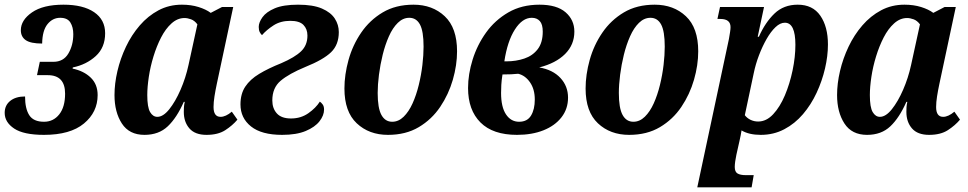

<svg xmlns="http://www.w3.org/2000/svg" viewBox="-27 -566 4134 820"><path d="M161 10Q74 10 33.5 -17Q-7 -44 -7 -84Q-7 -116 16.5 -135Q40 -154 80 -154Q80 -102 98 -74Q116 -46 161 -46Q201 -46 226 -77.5Q251 -109 251 -166Q251 -245 177 -245H131L143 -302H201Q244 -302 265 -337.5Q286 -373 286 -420Q286 -450 273.5 -470Q261 -490 230 -490Q198 -490 176 -463Q154 -436 153 -380Q104 -380 83 -394.5Q62 -409 62 -437Q62 -480 109.5 -513Q157 -546 244 -546Q328 -546 375 -514Q422 -482 422 -424Q422 -363 382 -326.5Q342 -290 284 -278L283 -273Q331 -263 360.5 -234.5Q390 -206 390 -160Q390 -87 331.5 -38.5Q273 10 161 10Z M590 10Q525 10 493.5 -38.5Q462 -87 462 -160Q462 -209 474.5 -262.5Q487 -316 511 -366.5Q535 -417 570 -457.5Q605 -498 650 -522Q695 -546 750 -546Q789 -546 821 -536Q853 -526 873 -511L921 -536H969L899 -208Q893 -180 889 -154.5Q885 -129 885 -109Q885 -67 915 -67Q937 -67 963 -89L987 -55Q966 -30 935 -10Q904 10 855 10Q806 10 782 -17.5Q758 -45 758 -88Q758 -98 758.5 -107.5Q759 -117 762 -131H758Q728 -63 689.5 -26.5Q651 10 590 10ZM645 -67Q670 -67 696 -99.5Q722 -132 744 -182.5Q766 -233 778 -288L816 -462Q804 -478 789 -483.5Q774 -489 761 -489Q731 -489 705.5 -466Q680 -443 661 -406Q642 -369 628.5 -325Q615 -281 608.5 -237.5Q602 -194 602 -160Q602 -108 614 -87.5Q626 -67 645 -67Z M1178 10Q1090 10 1045 -26Q1000 -62 1000 -120Q1000 -165 1020.5 -196Q1041 -227 1080 -250.5Q1119 -274 1174 -296Q1232 -321 1259 -347Q1286 -373 1286 -414Q1286 -442 1269 -459.5Q1252 -477 1213 -477Q1171 -477 1141 -457.5Q1111 -438 1092 -416Q1087 -420 1082.5 -428.5Q1078 -437 1078 -451Q1078 -470 1094 -492.5Q1110 -515 1146.5 -530.5Q1183 -546 1246 -546Q1310 -546 1348 -529.5Q1386 -513 1403 -486.5Q1420 -460 1420 -429Q1420 -375 1387 -343Q1354 -311 1277 -280Q1207 -251 1171.5 -221Q1136 -191 1136 -137Q1136 -103 1155.5 -81.5Q1175 -60 1216 -60Q1258 -60 1290 -82.5Q1322 -105 1339 -132Q1345 -128 1351 -120Q1357 -112 1357 -98Q1357 -73 1337.5 -48Q1318 -23 1278.5 -6.5Q1239 10 1178 10Z M1630 10Q1549 10 1496.5 -39.5Q1444 -89 1444 -188Q1444 -247 1461.5 -310Q1479 -373 1515.5 -426.5Q1552 -480 1607.5 -513Q1663 -546 1739 -546Q1820 -546 1872.5 -496.5Q1925 -447 1925 -347Q1925 -288 1907 -225.5Q1889 -163 1853 -109.5Q1817 -56 1761.5 -23Q1706 10 1630 10ZM1648 -46Q1675 -46 1697 -67.5Q1719 -89 1735 -124.5Q1751 -160 1761.5 -203Q1772 -246 1777 -288.5Q1782 -331 1782 -367Q1782 -433 1766.5 -461.5Q1751 -490 1721 -490Q1694 -490 1672 -468.5Q1650 -447 1634 -411Q1618 -375 1607.5 -332.5Q1597 -290 1591.5 -247Q1586 -204 1586 -169Q1586 -104 1602 -75Q1618 -46 1648 -46Z M2181 10Q2078 10 2025 -43Q1972 -96 1972 -190Q1972 -249 1991.5 -311.5Q2011 -374 2049 -427Q2087 -480 2144 -513Q2201 -546 2277 -546Q2351 -546 2388.5 -513.5Q2426 -481 2426 -431Q2426 -375 2386.5 -335.5Q2347 -296 2276 -278Q2334 -268 2366.5 -233Q2399 -198 2399 -149Q2399 -101 2371 -65Q2343 -29 2294 -9.5Q2245 10 2181 10ZM2244 -490Q2204 -490 2172 -440Q2140 -390 2127 -304H2136Q2177 -304 2212.5 -316Q2248 -328 2269.5 -356Q2291 -384 2291 -431Q2291 -462 2278.5 -476Q2266 -490 2244 -490ZM2190 -46Q2225 -46 2241 -72.5Q2257 -99 2257 -141Q2257 -185 2236.5 -214.5Q2216 -244 2186 -251Q2161 -248 2119 -248Q2115 -222 2114 -203.5Q2113 -185 2113 -169Q2113 -109 2134 -77.5Q2155 -46 2190 -46Z M2660 10Q2579 10 2526.5 -39.5Q2474 -89 2474 -188Q2474 -247 2491.5 -310Q2509 -373 2545.5 -426.5Q2582 -480 2637.5 -513Q2693 -546 2769 -546Q2850 -546 2902.5 -496.5Q2955 -447 2955 -347Q2955 -288 2937 -225.5Q2919 -163 2883 -109.5Q2847 -56 2791.5 -23Q2736 10 2660 10ZM2678 -46Q2705 -46 2727 -67.5Q2749 -89 2765 -124.5Q2781 -160 2791.5 -203Q2802 -246 2807 -288.5Q2812 -331 2812 -367Q2812 -433 2796.5 -461.5Q2781 -490 2751 -490Q2724 -490 2702 -468.5Q2680 -447 2664 -411Q2648 -375 2637.5 -332.5Q2627 -290 2621.5 -247Q2616 -204 2616 -169Q2616 -104 2632 -75Q2648 -46 2678 -46Z M2951 234 3086 -399Q3089 -416 3091 -429Q3093 -442 3093 -450Q3093 -485 3050 -485H3037L3048 -536H3236L3209 -409H3214Q3241 -470 3280.5 -508Q3320 -546 3380 -546Q3444 -546 3476.5 -499Q3509 -452 3509 -376Q3509 -327 3496.5 -273.5Q3484 -220 3460.5 -169.5Q3437 -119 3402.5 -78.5Q3368 -38 3322.5 -14Q3277 10 3222 10Q3172 10 3140 -9Q3137 11 3131 37L3118 95Q3115 109 3113 123Q3111 137 3111 147Q3111 168 3123 175Q3135 182 3158 182H3192L3183 234ZM3211 -47Q3246 -47 3275 -78Q3304 -109 3325 -158.5Q3346 -208 3358 -265.5Q3370 -323 3370 -375Q3370 -469 3325 -469Q3305 -469 3285 -450Q3265 -431 3247 -399.5Q3229 -368 3214.5 -330Q3200 -292 3192 -253L3154 -74Q3164 -61 3179 -54Q3194 -47 3211 -47Z M3676 10Q3611 10 3579.5 -38.5Q3548 -87 3548 -160Q3548 -209 3560.5 -262.5Q3573 -316 3597 -366.5Q3621 -417 3656 -457.5Q3691 -498 3736 -522Q3781 -546 3836 -546Q3875 -546 3907 -536Q3939 -526 3959 -511L4007 -536H4055L3985 -208Q3979 -180 3975 -154.5Q3971 -129 3971 -109Q3971 -67 4001 -67Q4023 -67 4049 -89L4073 -55Q4052 -30 4021 -10Q3990 10 3941 10Q3892 10 3868 -17.5Q3844 -45 3844 -88Q3844 -98 3844.5 -107.5Q3845 -117 3848 -131H3844Q3814 -63 3775.5 -26.5Q3737 10 3676 10ZM3731 -67Q3756 -67 3782 -99.5Q3808 -132 3830 -182.5Q3852 -233 3864 -288L3902 -462Q3890 -478 3875 -483.5Q3860 -489 3847 -489Q3817 -489 3791.5 -466Q3766 -443 3747 -406Q3728 -369 3714.5 -325Q3701 -281 3694.5 -237.5Q3688 -194 3688 -160Q3688 -108 3700 -87.5Q3712 -67 3731 -67Z"/></svg>

Font: Noto Serif Condensed
Style: Bold Italic
Weight: 700
Width: 3
Italic angle: -12°
Designer: Monotype Design Team
Foundry: Monotype Imaging Inc.
Version: Version 2.014